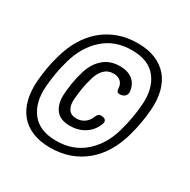

<svg xmlns="http://www.w3.org/2000/svg" viewBox="-145 -875 889 900"><g transform="rotate(30 300.0 -425.0)"><path d="M239 -110Q183 -110 142 -127Q101 -144 75 -175.5Q49 -207 38 -251.5Q27 -296 31 -350Q34 -388 40.5 -425.5Q47 -463 58 -500Q73 -554 99.5 -598.5Q126 -643 163.5 -674.5Q201 -706 248 -723Q295 -740 351 -740Q407 -740 448 -723Q489 -706 515.5 -674.5Q542 -643 553 -598.5Q564 -554 560 -500Q557 -463 550.5 -425.5Q544 -388 533 -350Q518 -296 491.5 -251.5Q465 -207 427.5 -175.5Q390 -144 342.5 -127Q295 -110 239 -110ZM247 -152Q338 -152 399.5 -206.5Q461 -261 485 -350Q496 -388 502.5 -425.5Q509 -463 512 -500Q519 -589 477 -643.5Q435 -698 344 -698Q253 -698 192 -643.5Q131 -589 106 -500Q95 -463 88.5 -425.5Q82 -388 79 -350Q72 -261 114 -206.5Q156 -152 247 -152ZM395 -325Q380 -288 346 -266.5Q312 -245 268 -245Q214 -245 190.5 -276.5Q167 -308 170 -360Q172 -392 177.5 -425Q183 -458 193 -490Q208 -542 243.5 -573.5Q279 -605 333 -605Q377 -605 402.5 -583.5Q428 -562 432 -525Q433 -509 423 -499.5Q413 -490 395 -490Q386 -490 383 -494Q380 -498 378 -507Q378 -532 363.5 -546Q349 -560 324 -560Q294 -560 274.5 -540.5Q255 -521 246 -490Q236 -458 230.5 -425Q225 -392 223 -360Q221 -329 234 -309.5Q247 -290 277 -290Q302 -290 321 -304Q340 -318 349 -343Q353 -352 358 -356Q363 -360 372 -360Q390 -360 396.5 -350.5Q403 -341 395 -325Z"/></g></svg>

Font: Maple Mono NL ExtraLight
Style: Italic
Weight: 275
Italic angle: -10°
Monospace: yes
Designer: subframe7536
Version: Version 7.000